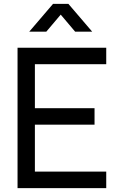

<svg xmlns="http://www.w3.org/2000/svg" viewBox="-20 -965 615 985"><path d="M130 -802.5 252 -945H331L453 -802.5H365.5L291.5 -890L217.5 -802.5ZM70 0V-720H525V-635.5H159V-410H465V-325.5H159V-84.5H525V0Z"/></svg>

Font: Cns Manrope Med
Style: Regular
Weight: 500
Designer: Mikhail Sharanda
Foundry: Mikhail Sharanda
Version: Version 4.504